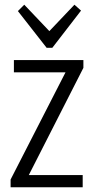

<svg xmlns="http://www.w3.org/2000/svg" viewBox="-20 -795 399 815"><path d="M25 -33 274 -519 276 -488H39V-540H334V-507L86 -20L82 -52H331V0H25ZM324 -750 202 -592H178L56 -748L83 -775L198 -654H181L296 -775Z"/></svg>

Font: Pathway Extreme Condensed ExtraLight
Style: Regular
Weight: 250
Width: 3
Version: Version 1.001;gftools[0.9.26]